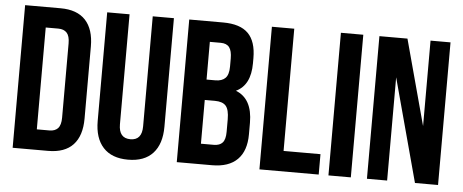

<svg xmlns="http://www.w3.org/2000/svg" viewBox="-48 -815 2264 939"><g transform="rotate(5 1083.5 -345.5)"><path d="M40 0V-700.2H213.9Q295.4 -700.2 336.7 -655.8Q377.9 -611.3 377.9 -526.9V-172.9Q377.9 -88.4 336.7 -44.2Q295.4 0 213.9 0ZM211.9 -600.1H149.9V-100.1H211.9Q239.3 -100.1 253.7 -116Q268.1 -131.8 268.1 -168V-532.2Q268.1 -568.4 253.7 -584.2Q239.3 -600.1 211.9 -600.1Z M442.9 -700.2H552.7V-160.2Q552.7 -91.8 609.9 -91.8Q666.5 -91.8 666.5 -160.2V-700.2H770.5V-167Q770.5 -82.5 728.8 -36.9Q687 8.8 606.9 8.8Q526.9 8.8 484.9 -36.9Q442.9 -82.5 442.9 -167Z M1011.7 -700.2Q1096.2 -700.2 1135.5 -660.6Q1174.8 -621.1 1174.8 -539.1V-514.2Q1174.8 -406.7 1103.5 -373Q1185.5 -341.3 1185.5 -223.1V-166Q1185.5 -85 1143.1 -42.5Q1100.6 0 1018.6 0H845.7V-700.2ZM1004.9 -314.9H955.6V-100.1H1018.6Q1047.4 -100.1 1061.5 -115.7Q1075.7 -131.3 1075.7 -168.9V-230Q1075.7 -277.8 1059.3 -296.4Q1043 -314.9 1004.9 -314.9ZM1008.8 -600.1H955.6V-415H998.5Q1031.2 -415 1047.9 -431.9Q1064.5 -448.7 1064.5 -488.8V-527.8Q1064.5 -565.4 1051.3 -582.8Q1038.1 -600.1 1008.8 -600.1Z M1251.5 0V-700.2H1361.3V-100.1H1542.5V0Z M1590.3 0V-700.2H1700.2V0Z M2015.1 0 1878.4 -506.8V0H1779.3V-700.2H1917L2030.3 -280.8V-700.2H2128.4V0Z"/></g></svg>

Font: VL Bebas Neue Bold
Style: Regular
Weight: 700
Designer: Ryoichi Tsunekawa
Foundry: Ryoichi Tsunekawa
Version: Version 1.300